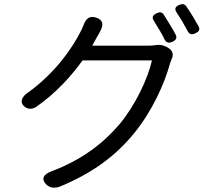

<svg xmlns="http://www.w3.org/2000/svg" viewBox="-20 -843 1020 916"><path d="M791 -725C781 -741 771 -758 762 -772C753 -786 743 -787 728 -780C708 -771 703 -760 715 -742C723 -729 732 -715 740 -701C750 -685 758 -670 765 -655C774 -638 786 -636 803 -644C821 -652 826 -663 817 -680C809 -695 800 -710 791 -725ZM901 -763C891 -780 880 -796 870 -811C861 -824 851 -826 836 -820C816 -812 811 -800 823 -783C831 -770 840 -756 849 -742C858 -726 867 -710 875 -695C883 -679 895 -676 912 -684C929 -692 936 -701 927 -718C919 -732 910 -747 901 -763ZM553 -625H420L443 -667C447 -673 452 -682 457 -692C475 -723 473 -748 439 -759C408 -769 390 -755 379 -724C374 -713 370 -702 366 -695C327 -618 248 -498 113 -401C84 -382 71 -354 99 -333C116 -320 136 -322 154 -334C248 -400 320 -480 374 -555H539H705C685 -466 624 -338 549 -249C472 -159 371 -81 229 -27C188 -13 172 11 204 40C221 55 245 55 266 47C428 -20 535 -104 618 -205C706 -312 765 -444 792 -543C794 -549 797 -556 800 -564C809 -583 803 -602 785 -613L775 -619C759 -628 739 -631 725 -628C714 -626 700 -625 686 -625Z"/></svg>

Font: GenSenRounded2 TW R
Style: Regular
Weight: 400
Version: Version 2.100;PS 2.1;hotconv 16.6.51;makeotf.lib2.5.65220 DE